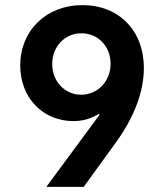

<svg xmlns="http://www.w3.org/2000/svg" viewBox="-20 -730 640 750"><path d="M369 -282 161 0H307L433 -174C504 -272 542 -372 542 -464C542 -611 444 -710 302 -710C160 -710 59 -610 59 -475C59 -348 147 -257 267 -257C303 -257 334 -266 366 -285ZM298 -600C363 -600 412 -549 412 -481C412 -413 362 -360 297 -360C233 -360 184 -412 184 -480C184 -548 233 -600 298 -600Z"/></svg>

Font: CommitMono
Style: 700Regular
Weight: 700
Monospace: yes
Designer: Eigil Nikolajsen
Foundry: Eigil Nikolajsen
Version: Version 1.143